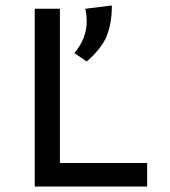

<svg xmlns="http://www.w3.org/2000/svg" viewBox="-20 -682 620 702"><path d="M107 0V-650H199V-86H518V0ZM297 -457 252 -488Q276 -517 286.5 -545.5Q297 -574 297 -603Q297 -627 292 -650L389 -662Q389 -599 371 -552.5Q353 -506 297 -457Z"/></svg>

Font: Sometype Mono Medium
Style: Regular
Weight: 500
Monospace: yes
Designer: Ryoichi Tsunekawa
Foundry: Dharma Type
Version: Version 1.000; ttfautohint (v1.8.3)